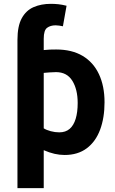

<svg xmlns="http://www.w3.org/2000/svg" viewBox="-20 -796 600 1001"><path d="M71 185V-588Q71 -660 93.5 -701Q116 -742 155.5 -759Q195 -776 245 -776Q265 -776 284 -774Q303 -772 327 -766L308 -659Q298 -661 288.5 -662.5Q279 -664 270 -664Q243 -664 225.5 -651Q208 -638 208 -594V-535Q225 -537 241 -537.5Q257 -538 273 -538Q355 -538 411 -504.5Q467 -471 496 -409Q525 -347 525 -263Q525 -182 502 -120Q479 -58 432.5 -23Q386 12 317 12Q291 12 264.5 6Q238 0 208 -13V185ZM289 -106Q322 -106 343 -124Q364 -142 374.5 -176.5Q385 -211 385 -259Q385 -330 357 -375Q329 -420 272 -420Q256 -420 238 -418.5Q220 -417 208 -416V-127Q222 -118 244.5 -112Q267 -106 289 -106Z"/></svg>

Font: Ubuntu Sans Mono
Style: Bold
Weight: 700
Monospace: yes
Designer: Dalton Maag Ltd
Foundry: Dalton Maag Ltd
Version: Version 1.006